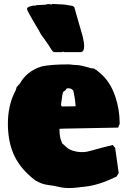

<svg xmlns="http://www.w3.org/2000/svg" viewBox="-20 -920 648 972"><path d="M327 -594Q331 -594 336 -593.5Q341 -593 348 -592Q350 -592 355 -591.5Q360 -591 366 -591Q387 -591 443 -574H449Q456 -574 460 -571Q461 -570 462 -568.5Q463 -567 464 -567Q469 -567 470 -564L489 -548Q538 -506 563 -433Q586 -366 586 -293L578 -274L310 -269L281 -268L282 -242L286 -218L295 -194L321 -171Q332 -162 352.5 -156Q373 -150 395 -150H400Q417 -150 442 -157.5Q467 -165 495 -172L551 -186L563 -171L581 -44L570 -26Q524 -4 487 8Q450 20 418 24Q390 27 369.5 29.5Q349 32 331 32Q301 32 277 26Q253 20 227 17Q190 13 157 -8Q87 -62 54.5 -127.5Q22 -193 20 -284Q18 -387 60 -464L65 -481Q69 -483 69.5 -484.5Q70 -486 71 -486L73 -490L79 -494Q114 -560 192 -584Q239 -594 327 -594ZM327 -473Q324 -473 320 -472.5Q316 -472 314 -467Q312 -461 305 -459Q298 -457 295 -434Q292 -409 289.5 -395Q287 -381 297 -381L363 -382L360 -412L357 -431L353 -452Q353 -456 351.5 -458Q350 -460 349 -464L339 -471Q333 -473 327 -473ZM293 -656H256Q252 -656 248.5 -659Q245 -662 239 -671Q233 -681 228 -688.5Q223 -696 214.5 -708.5Q206 -721 188 -745L175 -769Q173 -773 169 -779Q165 -785 160 -794Q147 -816 139.5 -829Q132 -842 130 -846Q126 -853 123.5 -858Q121 -863 120 -865Q117 -871 117 -875Q117 -881 123 -884Q129 -888 150 -892H155Q155 -891 157 -891L165 -894L207 -896L213 -897Q216 -897 217 -898Q218 -899 220 -899H230Q236 -899 240 -897L246 -900L305 -897L348 -890L356 -884Q366 -849 376 -814Q386 -779 398 -738Q399 -730 402.5 -716.5Q406 -703 406 -686Q406 -656 387 -656H304L301 -659Z"/></svg>

Font: Sigmar
Style: Regular
Weight: 400
Designer: Vernon Adams
Foundry: Vernon Adams
Version: Version 1.000; ttfautohint (v1.8.4.7-5d5b);gftools[0.9.24]